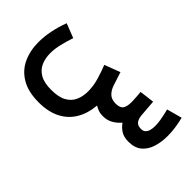

<svg xmlns="http://www.w3.org/2000/svg" viewBox="-78 -744 1354 1354"><g transform="rotate(45 599.5 -67.0)"><path d="M732.7 0Q774.4 0 806.5 -17.9Q838.7 -35.7 864.3 -65.9Q884.1 -37 913.6 -18.5Q943.2 0 988.3 0Q1052.1 -0.2 1088.6 -31.7Q1125.1 -63.2 1140.8 -114.3Q1156.4 -165.3 1156.4 -223.6Q1156.4 -264.9 1150.3 -306.5Q1144.2 -348 1134.6 -385.2L1020.6 -354.2Q1023.9 -342 1029.5 -318.3Q1035.1 -294.6 1039.6 -266.4Q1044.2 -238.1 1044.2 -211.3Q1044.2 -188.3 1039 -168.9Q1033.7 -149.5 1021.4 -137.9Q1009.1 -126.4 987.5 -126.4Q953 -126.4 938.7 -146.6Q924.4 -166.9 922 -199.7L912.4 -323.1L801.3 -309.4Q802.9 -290.9 804.3 -271.8Q805.8 -252.7 806.5 -237.5Q807.3 -222.3 807.3 -214.6Q807.3 -169.1 792.4 -147.8Q777.5 -126.4 733.7 -126.4Q692.4 -126.7 669.1 -149.6Q645.9 -172.6 634 -209.2L602.1 -307.6L485.2 -263.1Q504.1 -216.4 520.6 -160.4Q537.1 -104.3 537.1 -50Q537.1 -1 519.6 39Q502.1 79 460.3 102.7Q418.6 126.4 344.9 126.4Q273.4 126.4 232.5 102.2Q191.6 78.1 174.4 37.7Q157.2 -2.6 157.2 -51.3Q157.2 -94.5 168.8 -143.4Q180.3 -192.2 197.1 -241.8L90.1 -283.3Q67.8 -224.5 55.6 -164.5Q43.4 -104.5 43.4 -48Q43.4 36.2 74.8 104Q106.2 171.7 173 211.4Q239.7 251.2 344.9 251.2Q440.6 251.2 506.6 217Q572.6 182.8 609 120.8Q645.5 58.7 652.1 -24.6Q667.8 -14.6 687.4 -7.3Q707 0 732.7 0Z"/></g></svg>

Font: Vazirmatn
Style: Regular
Weight: 400
Designer: Saber Rastikerdar
Foundry: Saber Rastikerdar
Version: Version 33.003;September 2, 2022;FontCreator 14.0.0.2862 64-